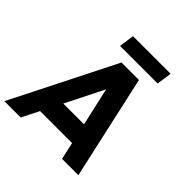

<svg xmlns="http://www.w3.org/2000/svg" viewBox="-252 -1045 1220 1220"><g transform="rotate(45 358.0 -435.0)"><path d="M322 -700H479L634.5 0H488L462 -116H174.5L116 0H-30.5ZM245 -254H431.5L373.5 -510.5ZM255.5 -870H593.5L579 -768H241Z"/></g></svg>

Font: Urbanist ExtraBold
Style: Italic
Weight: 800
Italic angle: -8°
Designer: Corey Hu
Foundry: Corey Hu
Version: Version 1.321; ttfautohint (v1.8.4.7-5d5b)